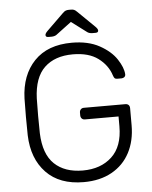

<svg xmlns="http://www.w3.org/2000/svg" viewBox="-59 -929 782 988"><g transform="rotate(-5 332.0 -435.0)"><path d="M334 10Q209 10 140 -62Q71 -134 67 -255Q66 -285 66 -350Q66 -415 67 -445Q71 -566 140 -638Q209 -710 334 -710Q419 -710 477 -678Q535 -646 563.5 -602.5Q592 -559 594 -525V-523Q594 -515 588 -510Q582 -505 573 -505H551Q542 -505 538 -509Q534 -513 530 -525Q513 -578 464.5 -614Q416 -650 334 -650Q241 -650 187.5 -599Q134 -548 130 -440Q129 -410 129 -350Q129 -290 130 -260Q134 -152 187.5 -101Q241 -50 334 -50Q427 -50 484 -103Q541 -156 541 -260V-311H367Q357 -311 351 -317.5Q345 -324 345 -334V-348Q345 -358 351 -364.5Q357 -371 367 -371H581Q592 -371 598 -365Q604 -359 604 -348V-260Q604 -180 572 -119Q540 -58 479 -24Q418 10 334 10ZM217 -750Q203 -750 203 -761Q203 -769 215 -781L302 -866Q311 -875 318 -877.5Q325 -880 334 -880H344Q354 -880 360.5 -877.5Q367 -875 376 -866L463 -781Q475 -769 475 -761Q475 -750 461 -750H444Q437 -750 430 -752Q423 -754 419 -757L339 -817L259 -757Q255 -754 248 -752Q241 -750 234 -750Z"/></g></svg>

Font: Rubik AZ
Style: Regular
Weight: 300
Designer: Hubert and Fischer
Foundry: Hubert & Fischer
Version: Version 2.000